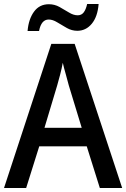

<svg xmlns="http://www.w3.org/2000/svg" viewBox="-20 -985 627 954"><path d="M476 -51 411 -258H175L110 -51H0L235 -767H351L587 -51ZM322 -560Q317 -581 307 -615.5Q297 -650 292 -673Q287 -646 278.5 -613Q270 -580 264 -560L201 -350H386ZM117 -831Q122 -890 149 -927Q176 -964 223 -964Q251 -964 275.5 -950.5Q300 -937 322.5 -923Q345 -909 366 -909Q385 -909 396 -923.5Q407 -938 413 -965H470Q465 -902 436 -867Q407 -832 364 -832Q337 -832 312 -846Q287 -860 264.5 -874Q242 -888 222 -888Q185 -888 174 -831Z"/></svg>

Font: Noto Sans Tamil UI SemiCondensed Medium
Style: Regular
Weight: 500
Width: 4
Designer: Jelle Bosma - Monotype Design Team
Foundry: Monotype Imaging Inc.
Version: Version 2.004; ttfautohint (v1.8.4.7-5d5b)